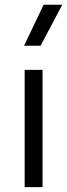

<svg xmlns="http://www.w3.org/2000/svg" viewBox="-20 -774 278 794"><path d="M82 0V-485H156V0ZM79.5 -585 160.5 -754.5H237.5L148 -585Z"/></svg>

Font: Geologica Cursive ExtraLight
Style: Regular
Weight: 250
Designer: Sindre Bremnes, Frode Helland
Foundry: Monokrom Skriftforlag AS
Version: Version 1.010;gftools[0.9.28]